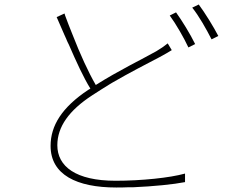

<svg xmlns="http://www.w3.org/2000/svg" viewBox="-20 -810 1040 854"><path d="M951 -650C931 -689 891 -754 864 -790L835 -776C865 -739 898 -680 921 -635L951 -650ZM848 -614C826 -659 789 -719 763 -755L735 -741C763 -703 799 -640 818 -599L848 -614ZM803 0V-38C735 -19 609 -6 494 -6C317 -6 235 -70 235 -164C235 -246 287 -319 390 -386C416 -403 443 -420 469 -436L479 -442C558 -488 637 -528 690 -556C712 -568 730 -578 744 -587L726 -617C710 -604 695 -594 675 -582C615 -548 507 -496 406 -432C373 -489 336 -570 303 -655L299 -665C289 -690 279 -715 270 -740L267 -750L232 -734C243 -709 255 -682 266 -656L275 -636L279 -626C280 -625 281 -623 281 -622L286 -612C319 -536 352 -464 382 -416C378 -413 375 -412 372 -410C255 -332 205 -251 205 -161C205 -33 321 24 497 24C514 24 531 24 549 23H560H571C664 19 752 10 803 0Z"/></svg>

Font: Glow Sans SC Normal ExtraLight
Style: Regular
Weight: 200
Designer: Ryoko NISHIZUKA (kana, bopomofo & ideographs); Paul D. Hunt (Latin, Greek & Cyrillic); Sandoll Communications, Soo-young
Version: Version 0.93